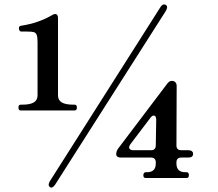

<svg xmlns="http://www.w3.org/2000/svg" viewBox="-20 -801 980 864"><path d="M732 -768Q732 -763 727 -753L228 30Q223 38 216.5 41.5Q210 45 205 41Q199 37 199 30Q199 25 204 15L702 -769Q710 -781 718 -781Q723 -781 726 -779Q732 -775 732 -768ZM73 -304Q63 -304 63 -317Q63 -330 73 -330H80Q115 -330 132 -340Q149 -350 149 -372V-612Q149 -634 145 -644Q141 -654 132 -656.5Q123 -659 101 -659H75Q71 -659 68 -663.5Q65 -668 65 -673Q65 -684 74 -685Q154 -697 216 -734Q223 -738 229 -738Q234 -738 237.5 -733.5Q241 -729 241 -721V-372Q241 -350 258 -340Q275 -330 310 -330H316Q326 -330 326 -317Q326 -304 316 -304ZM635 0Q625 0 625 -13Q625 -18 628 -22Q631 -26 635 -26H641Q681 -26 681 -65V-71Q681 -81 675.5 -86.5Q670 -92 660 -92H524Q514 -92 508.5 -96Q503 -100 503 -107Q503 -121 512 -133L733 -425Q742 -437 753 -437Q763 -437 769 -431Q775 -425 775 -414L774 -146Q774 -136 779.5 -130.5Q785 -125 795 -125H828Q838 -125 843.5 -120.5Q849 -116 849 -109Q849 -92 828 -92H795Q785 -92 779.5 -86.5Q774 -81 774 -71V-65Q774 -26 814 -26H820Q830 -26 830 -13Q830 0 820 0ZM672 -281Q664 -281 657 -271L566 -151Q561 -143 561 -138Q561 -132 566 -128.5Q571 -125 579 -125H660Q670 -125 675.5 -130.5Q681 -136 681 -146L683 -263Q683 -272 680 -276.5Q677 -281 672 -281Z"/></svg>

Font: Shippori Mincho B1 ExtraBold
Style: Regular
Weight: 800
Designer: FONTDASU
Foundry: FONTDASU / Google Inc. / but / Adobe
Version: Version 3.110; ttfautohint (v1.8.3)